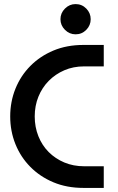

<svg xmlns="http://www.w3.org/2000/svg" viewBox="-20 -920 578 940"><path d="M389 0Q307 0 241.5 -27.5Q176 -55 128.5 -103Q81 -151 55.5 -214.5Q30 -278 30 -350Q30 -422 55.5 -485.5Q81 -549 128.5 -597Q176 -645 241.5 -672.5Q307 -700 389 -700H488V-595H392Q339 -595 295 -576Q251 -557 218.5 -524Q186 -491 168 -446.5Q150 -402 150 -350Q150 -298 168 -253Q186 -208 218.5 -175.5Q251 -143 295 -124.5Q339 -106 392 -106H488V0ZM350 -752Q320 -752 298 -774Q276 -796 276 -826Q276 -856 298 -878Q320 -900 350 -900Q381 -900 402.5 -878Q424 -856 424 -826Q424 -796 402.5 -774Q381 -752 350 -752Z"/></svg>

Font: MuseoModerno Thin Medium
Style: Regular
Weight: 500
Version: Version 1.003